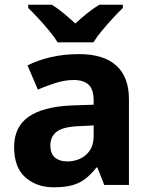

<svg xmlns="http://www.w3.org/2000/svg" viewBox="-20 -786 639 816"><path d="M317 -556Q420 -556 474 -507.5Q528 -459 528 -364V0H423L394 -74H390Q367 -45 342.5 -26Q318 -7 286 1.5Q254 10 208 10Q136 10 88 -32Q40 -74 40 -161Q40 -247 102 -290Q164 -333 287 -338L378 -341V-358Q378 -407 356 -426.5Q334 -446 294 -446Q257 -446 218 -434Q179 -422 141 -405L97 -508Q140 -530 195.5 -543Q251 -556 317 -556ZM321 -250Q250 -248 222 -227Q194 -206 194 -168Q194 -133 213.5 -116.5Q233 -100 265 -100Q313 -100 345.5 -128Q378 -156 378 -208V-253ZM225 -606Q211 -629 188.5 -656Q166 -683 142.5 -708.5Q119 -734 100 -752V-766H200Q226 -750 250 -730Q274 -710 300 -686Q326 -710 351 -730Q376 -750 402 -766H502V-752Q484 -735 460 -709Q436 -683 413.5 -656Q391 -629 377 -606Z"/></svg>

Font: Noto Sans Cherokee
Style: Regular
Weight: 400
Designer: Monotype Design Team
Foundry: Monotype Imaging Inc.
Version: Version 2.001